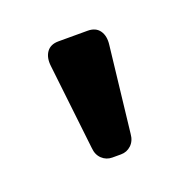

<svg xmlns="http://www.w3.org/2000/svg" viewBox="-57 -766 330 334"><g transform="rotate(-20 108.0 -599.0)"><path d="M116 -488H100Q89 -488 81 -495.5Q73 -503 72 -516L54 -674Q52 -690 59 -700Q66 -710 81 -710H135Q150 -710 157 -700Q164 -690 162 -674L144 -516Q143 -503 135 -495.5Q127 -488 116 -488Z"/></g></svg>

Font: Hezaedrus
Style: Regular
Weight: 400
Designer: Hubert & Fischer
Foundry: Hubert & Fischer
Version: Version 1.10;September 3, 2019;FontCreator 11.5.0.2425 64-bi